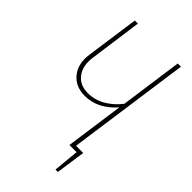

<svg xmlns="http://www.w3.org/2000/svg" viewBox="-248 -758 974 974"><g transform="rotate(45 239.0 -271.5)"><path d="M439 -681.2 346.2 -21H397.9L375 138.2H357.9L371.1 0H319.8L363.8 -314Q290.5 -231 199.2 -231Q130.9 -231 94 -277.3Q57.1 -323.7 67.9 -397L107.9 -681.2H129.9L90.8 -397Q81.5 -332.5 111.6 -292.2Q141.6 -252 200.2 -252Q248.5 -252 292.2 -276.9Q335.9 -301.8 369.1 -345.2L416 -681.2Z"/></g></svg>

Font: Fira Sans Compressed Thin
Style: Italic
Weight: 100
Width: 3
Italic angle: -8°
Designer: Carrois Corporate & Edenspiekermann AG
Foundry: Carrois Corporate GbR & Edenspiekermann AG
Version: Version 4.203;PS 004.203;hotconv 1.0.88;makeotf.lib2.5.64775